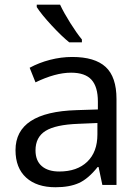

<svg xmlns="http://www.w3.org/2000/svg" viewBox="-20 -786 596 816"><path d="M415 0 398.9 -76.2H395Q355 -25.9 315.2 -8.1Q275.4 9.8 215.8 9.8Q136.2 9.8 91.1 -31.2Q45.9 -72.3 45.9 -147.9Q45.9 -310.1 305.2 -317.9L396 -320.8V-354Q396 -417 368.9 -447Q341.8 -477.1 282.2 -477.1Q215.3 -477.1 130.9 -436L106 -498Q145.5 -519.5 192.6 -531.7Q239.7 -543.9 287.1 -543.9Q382.8 -543.9 429 -501.5Q475.1 -459 475.1 -365.2V0ZM231.9 -57.1Q307.6 -57.1 350.8 -98.6Q394 -140.1 394 -214.8V-263.2L313 -259.8Q216.3 -256.3 173.6 -229.7Q130.9 -203.1 130.9 -147Q130.9 -103 157.5 -80.1Q184.1 -57.1 231.9 -57.1ZM328.1 -606H274.4Q242.7 -631.3 199.2 -678.2Q155.8 -725.1 136.2 -755.9V-766.1H235.4Q251 -732.4 278.8 -688.2Q306.6 -644 328.1 -618.2Z"/></svg>

Font: Open Sans ACDW
Style: acdw
Weight: 400
Foundry: Ascender Corporation
Version: Version 1.10